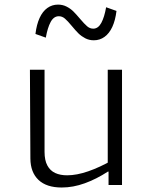

<svg xmlns="http://www.w3.org/2000/svg" viewBox="-20 -803 660 834"><path d="M448 -500H510V0.5H451.5V-62L448 -69ZM173.5 -500V-143.5Q173.5 -106.5 185.8 -84Q198 -61.5 219.8 -51.5Q241.5 -41.5 271.5 -41.5Q313 -41.5 363 -58.8Q413 -76 468.5 -107.5V-57.5H448.5Q398.5 -25 348 -6.8Q297.5 11.5 248 11.5Q182 11.5 147.2 -21.5Q112.5 -54.5 112 -114L110 -500ZM327.5 -721.5Q346.5 -699 358.5 -688.8Q370.5 -678.5 385 -678.5Q406.5 -678.5 420 -703.5Q433.5 -728.5 441 -771.5L486 -755.5Q481 -714.5 467.8 -686Q454.5 -657.5 434 -642.8Q413.5 -628 387.5 -628Q367 -628 350.2 -636.8Q333.5 -645.5 321.2 -657.5Q309 -669.5 292.5 -689.5Q274 -712 262 -722.2Q250 -732.5 235.5 -732.5Q213.5 -732.5 200 -707.5Q186.5 -682.5 179 -639.5L134 -655.5Q139 -696.5 152 -725Q165 -753.5 185.5 -768.2Q206 -783 232 -783Q252.5 -783 269.5 -774.2Q286.5 -765.5 298.8 -753.2Q311 -741 327.5 -721.5Z"/></svg>

Font: Monaspace Argon Var
Style: Regular
Weight: 400
Designer: Riley Cran and the Lettermatic Team
Version: Version 1.000 (Monaspace Argon Var)